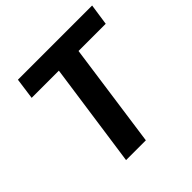

<svg xmlns="http://www.w3.org/2000/svg" viewBox="-178 -837 988 988"><g transform="rotate(-45 315.5 -343.0)"><path d="M192 0 273 -570H75L91 -686H631L614 -570H416L336 0Z"/></g></svg>

Font: Chivo Mono SemiBold
Style: Italic
Weight: 600
Italic angle: -8.05°
Monospace: yes
Version: Version 1.008